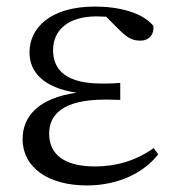

<svg xmlns="http://www.w3.org/2000/svg" viewBox="-20 -551 538 586"><path d="M245 15C342 15 419 -24 463 -80L449 -99C397 -62 337 -43 270 -43C176 -43 130 -80 130 -143C130 -200 170 -247 301 -247C311 -247 321 -247 347 -246V-298C323 -296 308 -296 291 -296C182 -296 142 -337 142 -398C142 -460 189 -501 275 -501L304 -500L347 -457C373 -432 387 -427 410 -427C433 -427 451 -444 448 -472C415 -513 342 -531 270 -531C134 -531 70 -466 70 -391C70 -331 113 -283 214 -268C97 -252 49 -195 49 -127C49 -39 128 15 245 15Z"/></svg>

Font: Noto Serif CJK TC
Style: Regular
Weight: 400
Designer: Ryoko NISHIZUKA 西塚涼子 (kana & ideographs); Frank Grießhammer (Latin, Greek & Cyrillic); Wenlong ZHANG 张文龙 (bopomofo); San
Foundry: Adobe
Version: Version 2.001;hotconv 1.1.0;makeotfexe 2.6.0